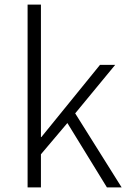

<svg xmlns="http://www.w3.org/2000/svg" viewBox="-20 -815 561 835"><path d="M100 0H158V-144L273 -280L445 0H509L307 -322L481 -533H415L160 -219H158V-795H100Z"/></svg>

Font: Spoqa Han Sans Neo Light
Style: Regular
Weight: 300
Designer: [Spoqa Han Sans Neo] Dong-huui Kim  Younghwa Kang  Yujin Lee  [Noto Sans] Ryoko NISHIZUKA  (kana & ideographs); Paul D. 
Foundry: Spoqa (http://www.spoqa-han-sans.com)
Version: Version 1.000